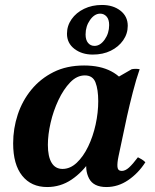

<svg xmlns="http://www.w3.org/2000/svg" viewBox="-20 -739 625 774"><path d="M409 15Q357 15 339 -19.5Q321 -54 331 -100L343 -154L390 -258L393 -392L511 -460Q527 -463 543 -460Q529 -420 515.5 -367.5Q502 -315 492 -270L458 -110Q452 -82 453.5 -66Q455 -50 471 -50Q485 -50 500 -63.5Q515 -77 536 -105Q544 -101 551.5 -96.5Q559 -92 566 -85Q538 -41 497 -13Q456 15 409 15ZM170 15Q106 15 69.5 -30.5Q33 -76 33 -161Q33 -221 51.5 -277Q70 -333 106.5 -377.5Q143 -422 196 -448.5Q249 -475 319 -475Q384 -475 428.5 -451.5Q473 -428 492 -387L414 -329Q414 -267 396.5 -206Q379 -145 346 -95Q313 -45 268.5 -15Q224 15 170 15ZM232 -58Q263 -58 289.5 -83Q316 -108 335.5 -148.5Q355 -189 365.5 -237Q376 -285 376 -331Q376 -378 365 -406.5Q354 -435 322 -435Q290 -435 263 -407Q236 -379 215.5 -335.5Q195 -292 184 -244Q173 -196 173 -155Q173 -108 188 -83Q203 -58 232 -58ZM391 -719Q436 -719 465.5 -696Q495 -673 495 -635Q495 -603 476.5 -576.5Q458 -550 426.5 -534.5Q395 -519 354 -519Q310 -519 280 -542Q250 -565 250 -603Q250 -635 268.5 -661.5Q287 -688 319 -703.5Q351 -719 391 -719ZM361 -554Q384 -554 402 -579.5Q420 -605 420 -638Q420 -661 409.5 -672.5Q399 -684 384 -684Q361 -684 343 -658.5Q325 -633 325 -600Q325 -578 335 -566Q345 -554 361 -554Z"/></svg>

Font: Poltawski Nowy
Style: Bold Italic
Weight: 700
Italic angle: -12°
Designer: Adam Pótawski, Mateusz Machalski, Borys Kosmynka, Ania Wieluska
Foundry: Capitalics.wtf
Version: Version 1.001;gftools[0.9.25]